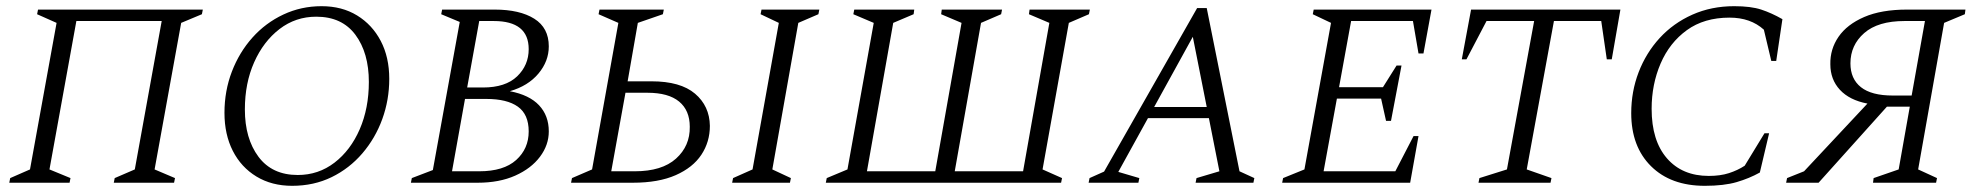

<svg xmlns="http://www.w3.org/2000/svg" viewBox="-20 -591 6389 621"><path d="M10 0 13 -15 77 -43 163 -517 100 -545 103 -560H636L633 -545L566 -517L480 -43L546 -15L543 0H348L351 -15L416 -43L503 -523H227L140 -43L208 -15L205 0Z M925 10Q859 10 809.5 -20Q760 -50 733 -103Q706 -156 706 -226Q706 -297 730 -359.5Q754 -422 796.5 -469.5Q839 -517 896.5 -544Q954 -571 1020 -571Q1086 -571 1135 -541Q1184 -511 1211.5 -458.5Q1239 -406 1239 -336Q1239 -268 1216.5 -206Q1194 -144 1152 -95Q1110 -46 1052.5 -18Q995 10 925 10ZM943 -25Q1010 -25 1062 -65Q1114 -105 1143.5 -173Q1173 -241 1173 -326Q1173 -420 1129.5 -478.5Q1086 -537 1003 -537Q936 -537 884 -497Q832 -457 802 -389.5Q772 -322 772 -237Q772 -143 816 -84Q860 -25 943 -25Z M1309 0 1312 -15 1380 -41 1467 -520 1407 -545 1410 -560H1580Q1661 -560 1708 -530.5Q1755 -501 1755 -441Q1755 -393 1721.5 -353Q1688 -313 1629 -296Q1692 -284 1723.5 -250.5Q1755 -217 1755 -166Q1755 -122 1726.5 -84Q1698 -46 1646.5 -23Q1595 0 1525 0ZM1577 -523H1530L1491 -308H1542Q1615 -308 1652.5 -344Q1690 -380 1690 -432Q1690 -523 1577 -523ZM1553 -271H1484L1442 -37H1530Q1609 -37 1649.5 -73.5Q1690 -110 1690 -166Q1690 -221 1655 -246Q1620 -271 1553 -271Z M1919 -560H2127L2124 -545L2043 -517L2010 -328H2087Q2181 -328 2228 -288Q2275 -248 2276 -184Q2276 -132 2248.5 -90.5Q2221 -49 2165.5 -24.5Q2110 0 2027 0H1827L1830 -15L1895 -43L1980 -517L1916 -545ZM1957 -37H2033Q2121 -37 2166.5 -78Q2212 -119 2211 -181Q2211 -234 2176.5 -262.5Q2142 -291 2074 -291H2003ZM2348 0 2351 -15 2414 -43 2499 -517 2440 -545 2443 -560H2630L2627 -545L2562 -517L2478 -43L2538 -15L2535 0Z M2937 -560 2935 -545 2869 -517 2784 -37H3005L3090 -517L3024 -545L3026 -560H3221L3218 -545L3153 -517L3068 -37H3289L3374 -517L3308 -545L3310 -560H3505L3502 -545L3437 -517L3352 -43L3415 -15L3412 0H2651L2654 -15L2721 -43L2806 -517L2740 -545L2743 -560Z M3501 0 3504 -15 3551 -36 3852 -565H3883L3989 -37L4037 -15L4034 0H3847L3850 -15L3924 -37L3890 -209H3693L3597 -35L3665 -15L3662 0ZM3713 -245H3883L3838 -472Z M4127 0 4130 -15 4199 -43 4285 -517 4226 -545 4229 -560H4610L4584 -418H4568L4550 -523H4350L4311 -309H4453L4497 -379H4513L4479 -200H4463L4447 -272H4304L4261 -37H4493L4552 -151H4568L4541 0Z M4762 0 4765 -15 4854 -43 4942 -523H4788L4723 -399H4708L4738 -560H5221L5193 -399H5177L5159 -523H5006L4918 -43L4998 -15L4995 0Z M5494 10Q5384 10 5320 -53.5Q5256 -117 5256 -225Q5256 -295 5280 -357.5Q5304 -420 5348 -468Q5392 -516 5453.5 -543.5Q5515 -571 5589 -571Q5643 -571 5676.5 -560Q5710 -549 5745 -529L5725 -394H5709L5685 -495Q5642 -534 5574 -534Q5492 -534 5436 -493.5Q5380 -453 5351 -385.5Q5322 -318 5322 -239Q5322 -136 5371.5 -79Q5421 -22 5507 -22Q5544 -22 5572 -31Q5600 -40 5623 -55L5687 -160H5702L5672 -33Q5638 -14 5597 -2Q5556 10 5494 10Z M5862 0H5757L5760 -15L5815 -37L6020 -256Q5962 -267 5931 -300.5Q5900 -334 5900 -383Q5899 -432 5926.5 -472Q5954 -512 6009.5 -536Q6065 -560 6148 -560H6337L6335 -545L6268 -517L6184 -43L6245 -15L6242 0H6038L6040 -15L6121 -43L6157 -246H6083ZM6102 -282H6163L6206 -523H6140Q6054 -523 6009.5 -484Q5965 -445 5965 -386Q5965 -336 5999 -309Q6033 -282 6102 -282Z"/></svg>

Font: Spectral SC Light
Style: Italic
Weight: 300
Italic angle: -10°
Designer: Jean-Baptiste Levee
Foundry: Production Type
Version: Version 2.001